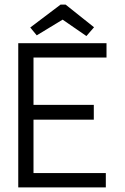

<svg xmlns="http://www.w3.org/2000/svg" viewBox="-20 -811 540 831"><path d="M59 -624H441V-562H125V-357H386V-293H125V-62H438V0H59ZM111 -692 242 -791H264L387 -693L354 -655L251 -726L139 -658Z"/></svg>

Font: Inconsolata
Style: Regular
Weight: 400
Designer: Raph Levien, Kirill Tkachev
Foundry: Cyreal
Version: Version 1.013